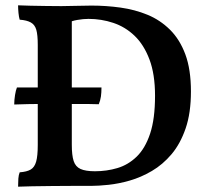

<svg xmlns="http://www.w3.org/2000/svg" viewBox="-20 -699 773 722"><path d="M48 3Q48 -14 49 -27.5Q50 -41 54 -51Q81 -53 95.5 -61.5Q110 -70 116 -91.5Q122 -113 122 -154V-530Q122 -568 116.5 -587Q111 -606 96 -614.5Q81 -623 54 -625Q51 -635 49.5 -650.5Q48 -666 48 -679Q67 -678 95 -677.5Q123 -677 153.5 -676.5Q184 -676 211 -676Q237 -676 265.5 -677Q294 -678 324 -678Q379 -678 433 -670.5Q487 -663 534.5 -643.5Q582 -624 619 -587.5Q656 -551 677 -494.5Q698 -438 698 -355Q698 -274 678 -216Q658 -158 625 -119Q592 -80 551 -56Q510 -32 468 -20Q426 -8 388 -4Q350 0 323 0Q295 0 256 0Q217 0 176 0.5Q135 1 100.5 1.5Q66 2 48 3ZM337 -55Q381 -55 421.5 -67Q462 -79 494 -110Q526 -141 544.5 -196.5Q563 -252 563 -339Q563 -420 542 -475.5Q521 -531 486 -564.5Q451 -598 406 -613Q361 -628 313 -628Q293 -628 270.5 -624Q248 -620 240 -614L250 -646V-155Q250 -115 257 -93.5Q264 -72 283 -63.5Q302 -55 337 -55ZM33.5 -306Q33.5 -323 36.5 -341.5Q39.4 -360 43.7 -370H168.6H226.4H361.6Q361.6 -351 359.5 -336Q357.3 -321 351.4 -307Q326.7 -308 307.6 -308Q288.5 -308 268.9 -308Q249.4 -308 223.9 -308H166.9Q145.7 -308 126.1 -308Q106.6 -308 84.9 -307.5Q63.2 -307 33.5 -306Z"/></svg>

Font: Vollkorn SemiBold
Style: Regular
Weight: 600
Designer: Friedrich Althausen
Foundry: Friedrich Althausen
Version: Version 5.000